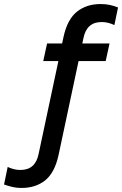

<svg xmlns="http://www.w3.org/2000/svg" viewBox="-127 -745 604 950"><path d="M-21 185Q-45 185 -66 180Q-87 175 -107 168L-89 81Q-74 88 -58.5 92Q-43 96 -26 96Q48 96 64 17L187 -561Q206 -649 253.5 -687Q301 -725 371 -725Q395 -725 416.5 -720.5Q438 -716 457 -708L439 -621Q424 -628 408.5 -632Q393 -636 376 -636Q302 -636 286 -557L163 21Q144 109 97 147Q50 185 -21 185ZM87 -443 106 -530H415L396 -443Z"/></svg>

Font: Radio Canada Big
Style: Italic
Weight: 400
Italic angle: -12°
Designer: Étienne Aubert Bonn
Foundry: Coppers and Brasses
Version: Version 1.001